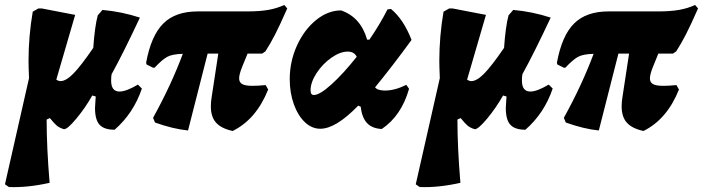

<svg xmlns="http://www.w3.org/2000/svg" viewBox="-24 -517 2834 774"><path d="M548 -160Q514 -60 438 6Q396 6 377.5 -14Q359 -34 359 -82Q359 -91 361 -115L362 -128L348 -132Q319 -81 283.5 -38.5Q248 4 234 4Q215 -2 205 -10.5Q195 -19 177 -41L164 -35Q164 77 176 220Q87 240 12 237L-4 226L93 -202Q91 -250 91 -272Q91 -371 108 -470L131 -483H144L279 -457L203 -196Q212 -190 220 -190Q242 -190 272 -220.5Q302 -251 352 -324Q358 -410 370 -455L389 -477Q467 -470 540 -446Q471 -299 426 -218Q424 -208 424 -192Q424 -148 458 -148Q485 -148 532 -176Z M940 -201Q940 -185 952.5 -178Q965 -171 994 -171Q1016 -171 1047 -174L1057 -156Q1009 -36 914 11Q868 1 847 -22.5Q826 -46 826 -88Q826 -105 829 -124L856 -301H813L734 9Q674 3 601 -23L593 -42Q666 -174 713 -300Q671 -299 650.5 -288Q630 -277 599 -244H593L567 -257L565 -264Q585 -373 634 -422Q683 -471 773 -471H973Q1022 -471 1057 -477Q1092 -483 1122 -497L1134 -483Q1104 -415 1085 -378Q1066 -341 1046 -310L1033 -301H974L952 -247Q940 -217 940 -201Z M1528 -152Q1568 -152 1614 -175L1625 -159Q1594 -50 1515 3Q1476 1 1455.5 -21Q1435 -43 1430 -87L1420 -91Q1373 -43 1335.5 -20.5Q1298 2 1267 2Q1233 2 1205 -24.5Q1177 -51 1160.5 -97Q1144 -143 1144 -198Q1144 -269 1173 -333Q1202 -397 1250 -436Q1298 -475 1351 -475Q1430 -448 1456 -357H1465Q1507 -418 1538 -479L1552 -481Q1603 -439 1635 -356Q1557 -249 1488 -165Q1498 -152 1528 -152ZM1414 -288Q1404 -309 1378 -309Q1347 -309 1311.5 -284Q1276 -259 1252 -222Q1228 -185 1228 -153Q1228 -134 1241 -134Q1265 -134 1312.5 -177Q1360 -220 1414 -288Z M2204 -160Q2170 -60 2094 6Q2052 6 2033.5 -14Q2015 -34 2015 -82Q2015 -91 2017 -115L2018 -128L2004 -132Q1975 -81 1939.5 -38.5Q1904 4 1890 4Q1871 -2 1861 -10.5Q1851 -19 1833 -41L1820 -35Q1820 77 1832 220Q1743 240 1668 237L1652 226L1749 -202Q1747 -250 1747 -272Q1747 -371 1764 -470L1787 -483H1800L1935 -457L1859 -196Q1868 -190 1876 -190Q1898 -190 1928 -220.5Q1958 -251 2008 -324Q2014 -410 2026 -455L2045 -477Q2123 -470 2196 -446Q2127 -299 2082 -218Q2080 -208 2080 -192Q2080 -148 2114 -148Q2141 -148 2188 -176Z M2596 -201Q2596 -185 2608.5 -178Q2621 -171 2650 -171Q2672 -171 2703 -174L2713 -156Q2665 -36 2570 11Q2524 1 2503 -22.5Q2482 -46 2482 -88Q2482 -105 2485 -124L2512 -301H2469L2390 9Q2330 3 2257 -23L2249 -42Q2322 -174 2369 -300Q2327 -299 2306.5 -288Q2286 -277 2255 -244H2249L2223 -257L2221 -264Q2241 -373 2290 -422Q2339 -471 2429 -471H2629Q2678 -471 2713 -477Q2748 -483 2778 -497L2790 -483Q2760 -415 2741 -378Q2722 -341 2702 -310L2689 -301H2630L2608 -247Q2596 -217 2596 -201Z"/></svg>

Font: Alegreya Black
Style: Italic
Weight: 900
Italic angle: -7°
Designer: Juan Pablo del Peral
Foundry: Huerta Tipografica
Version: Version 2.007; ttfautohint (v1.6)